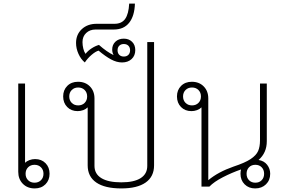

<svg xmlns="http://www.w3.org/2000/svg" viewBox="-20 -1043 1595 1073"><path d="M257 -72Q257 -36 234 -13Q211 10 174 10Q133 10 107.5 -16Q82 -42 82 -83V-576H120V-133Q130 -143 145 -148.5Q160 -154 176 -154Q212 -154 234.5 -131Q257 -108 257 -72ZM223 -72Q223 -94 209 -108Q195 -122 173 -122Q151 -122 137 -108Q123 -94 123 -72Q123 -50 137 -36Q151 -22 173 -22Q195 -22 209 -36Q223 -50 223 -72Z M841 -808V-119Q841 -56 794 -23Q747 10 658 10Q566 10 518 -23Q470 -56 470 -119V-443Q460 -433 445 -427.5Q430 -422 414 -422Q378 -422 355.5 -445Q333 -468 333 -504Q333 -540 356 -563Q379 -586 416 -586Q457 -586 482.5 -560Q508 -534 508 -493V-116Q508 -71 546.5 -47.5Q585 -24 658 -24Q729 -24 766 -47.5Q803 -71 803 -116V-808ZM467 -504Q467 -526 453 -540Q439 -554 417 -554Q395 -554 381 -540Q367 -526 367 -504Q367 -482 381 -468Q395 -454 417 -454Q439 -454 453 -468Q467 -482 467 -504Z M736 -763Q736 -732 715.5 -713Q695 -694 662 -694Q632 -694 600.5 -711Q569 -728 531 -760Q515 -756 492.5 -737Q470 -718 454 -694Q432 -712 418.5 -742Q405 -772 405 -803Q405 -850 437 -880Q469 -910 520 -910H620Q660 -910 679.5 -937.5Q699 -965 702 -1023H734Q732 -954 702 -916Q672 -878 616 -878H514Q482 -878 461.5 -858.5Q441 -839 441 -808Q441 -790 445.5 -771.5Q450 -753 458 -742Q471 -759 491.5 -772.5Q512 -786 533 -792Q577 -753 615 -735Q607 -749 607 -766Q607 -793 625 -810Q643 -827 672 -827Q700 -827 718 -809.5Q736 -792 736 -763ZM707 -762Q707 -778 697.5 -787.5Q688 -797 672 -797Q656 -797 646.5 -787.5Q637 -778 637 -762Q637 -746 646.5 -736.5Q656 -727 672 -727Q688 -727 697.5 -736.5Q707 -746 707 -762Z M1490 -72Q1490 -36 1466.5 -13Q1443 10 1406 10Q1370 10 1347 -13Q1324 -36 1324 -72Q1324 -84 1327 -96Q1275 -78 1225.5 -52.5Q1176 -27 1150 0H1106V-443Q1096 -433 1081 -427.5Q1066 -422 1050 -422Q1014 -422 991.5 -445Q969 -468 969 -504Q969 -540 992 -563Q1015 -586 1052 -586Q1093 -586 1118.5 -560Q1144 -534 1144 -493V-36Q1199 -82 1285 -112Q1349 -133 1380.5 -154Q1412 -175 1422.5 -199Q1433 -223 1433 -259V-576H1471V-254Q1471 -189 1425 -149Q1456 -144 1473 -122Q1490 -100 1490 -72ZM1103 -504Q1103 -526 1089 -540Q1075 -554 1053 -554Q1031 -554 1017 -540Q1003 -526 1003 -504Q1003 -482 1017 -468Q1031 -454 1053 -454Q1075 -454 1089 -468Q1103 -482 1103 -504ZM1456 -72Q1456 -94 1442.5 -108Q1429 -122 1407 -122Q1385 -122 1371.5 -108Q1358 -94 1358 -72Q1358 -50 1371.5 -36Q1385 -22 1407 -22Q1429 -22 1442.5 -36Q1456 -50 1456 -72Z"/></svg>

Font: Sarabun Thin
Style: Regular
Weight: 250
Designer: Suppakit Chalermlarp | Katatrad Co.,Ltd.
Foundry: Cadson Demak Co.,Ltd.
Version: Version 1.000; ttfautohint (v1.6)